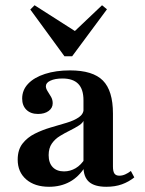

<svg xmlns="http://www.w3.org/2000/svg" viewBox="-20 -694 546 725"><path d="M295.2 -208.1V-315.3Q295.2 -357.3 275.4 -377.4Q255.6 -397.6 216.1 -397.6Q187.9 -397.6 170.6 -389.5Q153.2 -381.5 153.2 -368.5Q153.2 -359.7 159.7 -349.6Q166.1 -339.5 172.6 -328.6Q179 -317.7 179 -304Q179 -286.3 163.7 -275Q148.4 -263.7 123.4 -263.7Q96 -263.7 79.8 -279.4Q63.7 -295.2 63.7 -321.8Q63.7 -354 86.3 -377.8Q108.9 -401.6 150 -414.9Q191.1 -428.2 244.4 -428.2Q330.6 -428.2 368.5 -389.9Q406.5 -351.6 406.5 -265.3V-208.1ZM165.3 11.3Q111.3 11.3 79 -16.5Q46.8 -44.4 46.8 -91.1Q46.8 -128.2 64.9 -151.6Q83.1 -175 111.3 -189.1Q139.5 -203.2 171 -212.5Q202.4 -221.8 231 -230.2Q259.7 -238.7 277.8 -251.2Q296 -263.7 296 -283.9L299.2 -246Q294.4 -230.6 278.6 -220.6Q262.9 -210.5 244 -201.2Q225 -191.9 206.5 -180.6Q187.9 -169.4 175.8 -152Q163.7 -134.7 163.7 -108.1Q163.7 -79 179 -62.9Q194.4 -46.8 221.8 -46.8Q245.2 -46.8 265.7 -58.9Q286.3 -71 301.6 -96V-64.5Q277.4 -25.8 243.1 -7.3Q208.9 11.3 165.3 11.3ZM406.5 -65.3Q406.5 -46.8 412.1 -38.7Q417.7 -30.6 430.6 -30.6Q441.9 -30.6 452.8 -35.5Q463.7 -40.3 474.2 -48.4L487.1 -24.2Q466.1 -7.3 440.3 2Q414.5 11.3 381.5 11.3Q337.1 11.3 316.1 -7.3Q295.2 -25.8 295.2 -64.5V-208.1H406.5ZM365.3 -674.2 383.9 -658.9 252.4 -481.5H223.4L94.4 -658.1L110.5 -674.2L284.7 -562.9L239.5 -554.8Z"/></svg>

Font: Playfair 5pt SemiExpanded Light
Style: Bold
Weight: 700
Version: Version 2.203